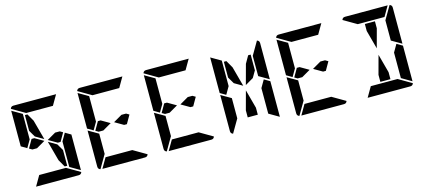

<svg xmlns="http://www.w3.org/2000/svg" viewBox="-70 -1641 5037 2282"><g transform="rotate(-15 2448.0 -500.0)"><path d="M629 -541 570 -438H536L429 -500L536 -562H593ZM243 -662V-856H274L326 -765L392 -521L291 -580ZM647 -531 717 -490V-52L593 -124V-138V-144V-302V-396V-438ZM169 -469 99 -510V-948L223 -876V-698V-590V-562ZM264 -876 101 -971Q110 -1000 140 -1000H346H470H665L593 -876H554H470H346ZM552 -124 715 -29Q706 0 676 0H470H346H151L223 -124H262H346H470ZM280 -438H223L187 -459L246 -562H280L387 -500ZM573 -338V-144H542L490 -235L424 -479L525 -420Z M1445 -541 1386 -438H1352L1245 -500L1352 -562H1409ZM985 -469 915 -510V-948L1039 -876V-698V-590V-562ZM1039 -165 944 -2Q915 -11 915 -41V-486L975 -451L981 -448L1039 -414V-384V-302ZM1080 -876 917 -971Q926 -1000 956 -1000H1162H1286H1481L1409 -876H1370H1286H1162ZM1368 -124 1531 -29Q1522 0 1492 0H1286H1162H967L1039 -124H1078H1162H1286ZM1096 -438H1039L1003 -459L1062 -562H1096L1203 -500Z M2261 -541 2202 -438H2168L2061 -500L2168 -562H2225ZM1801 -469 1731 -510V-948L1855 -876V-698V-590V-562ZM1855 -165 1760 -2Q1731 -11 1731 -41V-486L1791 -451L1797 -448L1855 -414V-384V-302ZM1896 -876 1733 -971Q1742 -1000 1772 -1000H1978H2102H2297L2225 -876H2186H2102H1978ZM2184 -124 2347 -29Q2338 0 2308 0H2102H1978H1783L1855 -124H1894H1978H2102ZM1912 -438H1855L1819 -459L1878 -562H1912L2019 -500Z M2938 -765 2990 -856H3021V-662L2973 -580L2872 -521ZM2691 -662V-856H2722L2774 -765L2840 -521L2739 -580ZM3095 -531 3165 -490V-52L3041 -124V-138V-144V-302V-396V-438ZM2617 -469 2547 -510V-948L2671 -876V-698V-590V-562ZM2671 -165 2576 -2Q2547 -11 2547 -41V-486L2607 -451L2613 -448L2671 -414V-384V-302ZM3136 -998Q3165 -989 3165 -959V-514L3041 -586V-698V-835ZM2918 -230V-144H2794V-230L2856 -460Z M3893 -541 3834 -438H3800L3693 -500L3800 -562H3857ZM3433 -469 3363 -510V-948L3487 -876V-698V-590V-562ZM3487 -165 3392 -2Q3363 -11 3363 -41V-486L3423 -451L3429 -448L3487 -414V-384V-302ZM3528 -876 3365 -971Q3374 -1000 3404 -1000H3610H3734H3929L3857 -876H3818H3734H3610ZM3816 -124 3979 -29Q3970 0 3940 0H3734H3610H3415L3487 -124H3526H3610H3734ZM3544 -438H3487L3451 -459L3510 -562H3544L3651 -500Z M4426 -770V-856H4550V-770L4488 -540ZM4727 -531 4797 -490V-52L4673 -124V-138V-144V-302V-396V-438ZM4344 -876 4181 -971Q4190 -1000 4220 -1000H4426H4550H4745L4673 -876H4634H4550H4426ZM4768 -998Q4797 -989 4797 -959V-514L4673 -586V-698V-835ZM4632 -124 4795 -29Q4786 0 4756 0H4550H4426H4231L4303 -124H4342H4426H4550ZM4550 -230V-144H4426V-230L4488 -460Z"/></g></svg>

Font: DSEG14 Modern
Style: Bold
Weight: 700
Designer: Keshikan(Twitter:@keshinomi_88pro)
Version: Version 0.46